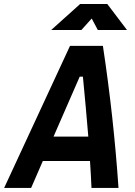

<svg xmlns="http://www.w3.org/2000/svg" viewBox="-52 -918 658 938"><path d="M-31.7 0H100.1L157.2 -131.3H387.7C390.6 -87.4 393.1 -43.9 395 0H526.9C511.2 -231.4 485.8 -462.4 450.7 -693.8H290ZM198.2 -771.5H345.7L396 -827.6L425.8 -771.5H568.4L472.2 -898.4H339.4ZM209.5 -250.5 337.4 -543.5H353C362.3 -445.8 371.6 -348.1 379.4 -250.5Z"/></svg>

Font: Cascadia Mono NF
Style: Bold Italic
Weight: 700
Italic angle: -10°
Monospace: yes
Designer: Aaron Bell
Foundry: Saja Typeworks
Version: Version 2404.023